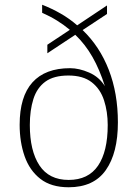

<svg xmlns="http://www.w3.org/2000/svg" viewBox="-20 -781 581 811"><path d="M270 10Q196 10 150.5 -25.5Q105 -61 84 -121Q63 -181 63 -254Q63 -373 117 -433Q171 -493 276 -493Q314 -493 356.5 -474.5Q399 -456 423 -417Q401 -487 370.5 -540.5Q340 -594 298 -634L180 -556V-592L275 -655Q250 -676 221 -694Q192 -712 158 -727V-761Q199 -745 236.5 -723.5Q274 -702 306 -674L432 -758V-722L329 -654Q401 -585 439.5 -486Q478 -387 478 -264Q478 -135 427 -62.5Q376 10 270 10ZM270 -21Q353 -21 394 -81Q435 -141 435 -253Q435 -309 419.5 -357Q404 -405 367.5 -433.5Q331 -462 269 -462Q207 -462 171.5 -436Q136 -410 121 -362.5Q106 -315 106 -253Q106 -144 146.5 -82.5Q187 -21 270 -21Z"/></svg>

Font: Noto Serif Hentaigana ExtraLight
Style: Regular
Weight: 200
Designer: Kazuhiro Yamada
Foundry: nipponia
Version: Version 1.000